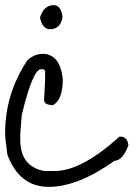

<svg xmlns="http://www.w3.org/2000/svg" viewBox="-20 -729 540 749"><path d="M146 -519Q214 -519 225 -421Q225 -340 187 -319H181Q152 -321 152 -340L156 -415V-452L150 -459H140Q108 -459 65 -281L59 -206V-184Q59 -80 152 -62H194Q298 -62 446 -196H450Q477 -196 481 -162Q458 -102 427 -102Q284 0 170 0Q56 0 9 -125L0 -196V-209Q0 -364 87 -494Q115 -519 146 -519ZM189 -709Q219 -709 224 -661Q215 -615 175 -615Q145 -615 136 -661Q152 -709 189 -709Z"/></svg>

Font: Just Me Again Down Here
Style: Regular
Weight: 400
Designer: Kimberly Geswein
Foundry: Kimberly Geswein
Version: Version 1.002 2007